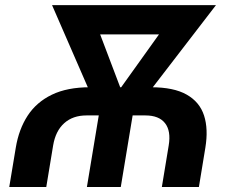

<svg xmlns="http://www.w3.org/2000/svg" viewBox="-20 -748 923 768"><path d="M17 0 43.1 -157.1Q55.3 -231.1 90.6 -285.3Q126 -339.5 187.5 -369.2Q248.9 -399 340 -399H584.3Q675 -399 726.8 -369.5Q778.7 -340 796.2 -285.9Q813.7 -231.8 801.4 -157.1L775.6 0H627.4L654.8 -166Q664.5 -224.2 640.2 -255.2Q616 -286.3 561.4 -286.3H326Q271.4 -286.3 236.8 -255.2Q202.2 -224.2 192.5 -166L165.1 0ZM327.6 0 384 -340.3H519.5L463.1 0ZM385.4 -274.5 188.2 -727.5H336.2L480.1 -348L457.5 -274.5ZM422.8 -274.5 430.7 -351.4 699.7 -727.5H843.9L495.5 -274.5ZM274.5 -610.5 293.7 -727.5H737.5L718.2 -610.5Z"/></svg>

Font: Inter Variable
Style: Italic
Weight: 400
Italic angle: -9.39999°
Designer: Rasmus Andersson
Foundry: rsms
Version: Version 4.001;git-9221beed3